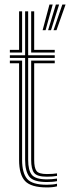

<svg xmlns="http://www.w3.org/2000/svg" viewBox="-20 -820 322 847"><path d="M186.8 -17Q127.5 -17 109.1 -40.9Q90.8 -64.8 90.8 -114.5V-564.5H23.5V-576.2H90.8V-770H104.2V-576.2H221.5V-564.5H104.2V-114.5Q104.2 -68.8 120.4 -48.8Q136.5 -28.8 186.8 -28.8Q197.2 -28.8 208.6 -29.6Q220 -30.5 231.5 -32.2V-20.8Q221.5 -18.8 209.9 -17.9Q198.2 -17 186.8 -17ZM186.8 6.8Q116.8 6.8 90.5 -21.5Q64.2 -49.8 64.2 -114.5V-540.8H23.5V-552.8H77.5V-114.5Q77.5 -57.5 99.5 -31.2Q121.5 -5 186.8 -5Q198.2 -5 209.9 -6Q221.5 -7 231.5 -9.5V2Q213.8 6.8 186.8 6.8ZM186.8 -40.5Q143.5 -40.5 130.5 -57.4Q117.5 -74.2 117.5 -114.5V-552.8H221.5V-540.8H130.8V-114.5Q130.8 -79.8 140.9 -66Q151 -52.2 186.8 -52.2Q200 -52.2 211.6 -53Q223.2 -53.8 231.5 -55.2V-44Q222 -42.2 210.5 -41.4Q199 -40.5 186.8 -40.5ZM23.5 -588.2V-600H64.2V-770H77.5V-588.2ZM117.5 -588.2V-770H130.8V-600H221.5V-588.2ZM216.2 -686.8 255 -800H269.2L229.2 -686.8ZM168 -686.8 198.2 -800H212.5L181 -686.8ZM192.2 -686.8 226.5 -800H240.8L205 -686.8Z"/></svg>

Font: Big Shoulders Inline Display Thin
Style: Regular
Weight: 400
Version: Version 2.002